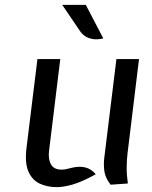

<svg xmlns="http://www.w3.org/2000/svg" viewBox="-20 -760 627 790"><path d="M214 10Q174.5 10 143.5 -4.5Q112.5 -19 97 -54Q81.5 -89 89 -151L134 -517H228L182 -141Q177.5 -106.5 189.5 -84.2Q201.5 -62 233 -62Q245 -62 254.2 -64.5Q263.5 -67 277 -70Q307 -77 331.2 -71Q355.5 -65 374 -43Q317 -11.5 279 -0.8Q241 10 214 10ZM435 0Q414 -27 409.8 -53.5Q405.5 -80 409 -110L459 -517H552L505 -131Q501.5 -103.5 501.2 -72Q501 -40.5 506 -5ZM405 -602Q387.5 -597.5 370 -598.5Q352.5 -599.5 337 -607.2Q321.5 -615 310 -631L236 -740H333Z"/></svg>

Font: Expletus Sans
Style: Italic
Weight: 400
Italic angle: -7°
Designer: Jasper de Waard
Foundry: Designtown
Version: Version 7.500